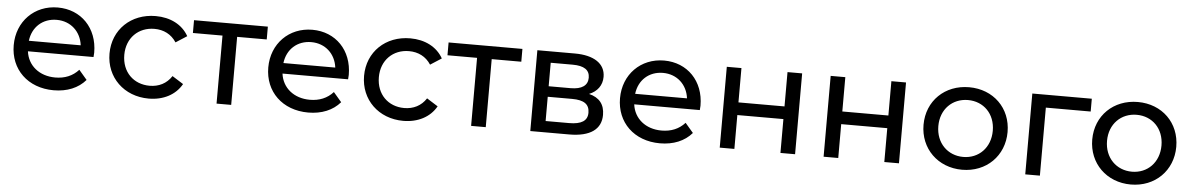

<svg xmlns="http://www.w3.org/2000/svg" viewBox="-31 -892 7773 1254"><g transform="rotate(5 3856.0 -264.5)"><path d="M329 6C417 6 490 -24 538 -80L485 -142C446 -99 395 -78 332 -78C228 -78 152 -140 140 -233H570C571 -245 572 -255 572 -262C572 -423 463 -535 310 -535C157 -535 44 -421 44 -265C44 -107 159 6 329 6ZM310 -454C402 -454 469 -391 480 -302H140C151 -393 218 -454 310 -454Z M672 -265C672 -109 790 6 952 6C1048 6 1127 -35 1168 -108L1095 -154C1062 -103 1011 -78 951 -78C846 -78 769 -152 769 -265C769 -376 846 -451 951 -451C1011 -451 1062 -426 1095 -375L1168 -422C1127 -495 1048 -535 952 -535C790 -535 672 -422 672 -265Z M1203 -446H1397V0H1493V-446H1687V-530H1203Z M1998 6C2086 6 2159 -24 2207 -80L2154 -142C2115 -99 2064 -78 2001 -78C1897 -78 1821 -140 1809 -233H2239C2240 -245 2241 -255 2241 -262C2241 -423 2132 -535 1979 -535C1826 -535 1713 -421 1713 -265C1713 -107 1828 6 1998 6ZM1979 -454C2071 -454 2138 -391 2149 -302H1809C1820 -393 1887 -454 1979 -454Z M2341 -265C2341 -109 2459 6 2621 6C2717 6 2796 -35 2837 -108L2764 -154C2731 -103 2680 -78 2620 -78C2515 -78 2438 -152 2438 -265C2438 -376 2515 -451 2620 -451C2680 -451 2731 -426 2764 -375L2837 -422C2796 -495 2717 -535 2621 -535C2459 -535 2341 -422 2341 -265Z M2872 -446H3066V0H3162V-446H3356V-530H2872Z M3709 0C3848 0 3918 -53 3918 -146C3918 -215 3884 -258 3815 -275C3868 -296 3900 -338 3900 -394C3900 -481 3825 -530 3700 -530H3454V0ZM3708 -233C3787 -233 3822 -207 3822 -152C3822 -99 3782 -74 3702 -74H3548V-233ZM3692 -456C3767 -456 3804 -431 3804 -380C3804 -329 3765 -302 3692 -302H3548V-456Z M4304 6C4392 6 4465 -24 4513 -80L4460 -142C4421 -99 4370 -78 4307 -78C4203 -78 4127 -140 4115 -233H4545C4546 -245 4547 -255 4547 -262C4547 -423 4438 -535 4285 -535C4132 -535 4019 -421 4019 -265C4019 -107 4134 6 4304 6ZM4285 -454C4377 -454 4444 -391 4455 -302H4115C4126 -393 4193 -454 4285 -454Z M4696 -530V0H4792V-222H5094V0H5190V-530H5094V-305H4792V-530Z M5377 -530V0H5473V-222H5775V0H5871V-530H5775V-305H5473V-530Z M6009 -265C6009 -109 6126 6 6285 6C6444 6 6560 -109 6560 -265C6560 -422 6444 -535 6285 -535C6126 -535 6009 -422 6009 -265ZM6106 -265C6106 -376 6183 -451 6285 -451C6387 -451 6463 -376 6463 -265C6463 -154 6387 -78 6285 -78C6183 -78 6106 -154 6106 -265Z M7089 -530H6699V0H6795V-446H7089Z M7115 -265C7115 -109 7232 6 7391 6C7550 6 7666 -109 7666 -265C7666 -422 7550 -535 7391 -535C7232 -535 7115 -422 7115 -265ZM7212 -265C7212 -376 7289 -451 7391 -451C7493 -451 7569 -376 7569 -265C7569 -154 7493 -78 7391 -78C7289 -78 7212 -154 7212 -265Z"/></g></svg>

Font: Malon Grotesk Med
Style: Regular
Weight: 500
Designer: Julieta Ulanovsky
Foundry: Julieta Ulanovsky
Version: Version 7.200